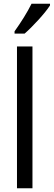

<svg xmlns="http://www.w3.org/2000/svg" viewBox="-20 -1009 288 1029"><path d="M248 -980V-989H149C127 -944 93 -890 58 -841V-829H112C154 -865 223 -940 248 -980ZM154 0V-760H71V0Z"/></svg>

Font: Noto Sans Sinhala UI Condensed
Style: Regular
Weight: 400
Width: 3
Designer: Jelle Bosma - Monotype Design Team
Foundry: Monotype Imaging Inc.
Version: Version 2.006